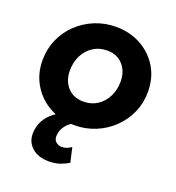

<svg xmlns="http://www.w3.org/2000/svg" viewBox="-142 -672 940 1025"><g transform="rotate(20 327.5 -159.0)"><path d="M312 12Q234 12 171 -22.5Q108 -57 71 -118Q34 -179 34 -257Q34 -320 58 -375Q82 -430 125 -471Q168 -512 224 -535Q280 -558 344 -558Q422 -558 485 -523.5Q548 -489 584.5 -428.5Q621 -368 621 -289Q621 -226 597 -171.5Q573 -117 530 -75.5Q487 -34 431 -11Q375 12 312 12ZM314 -123Q359 -123 393 -145.5Q427 -168 446 -206Q465 -244 465 -291Q465 -349 431.5 -386Q398 -423 342 -423Q297 -423 262.5 -400.5Q228 -378 209 -340Q190 -302 190 -255Q190 -197 223.5 -160Q257 -123 314 -123ZM250 240Q189 240 154 209Q119 178 119 131Q119 63 169 14.5Q219 -34 301 -45H330L323 0Q289 7 265.5 36.5Q242 66 242 100Q242 122 256.5 133Q271 144 287 144Q303 144 315.5 139.5Q328 135 342 125L361 208Q337 222 311 231Q285 240 250 240Z"/></g></svg>

Font: Plus Jakarta Sans ExtraBold
Style: Italic
Weight: 800
Italic angle: -8°
Designer: Gumpita Rahayu
Foundry: Tokotype
Version: Version 2.071; ttfautohint (v1.8.4.7-5d5b);gftools[0.9.29]